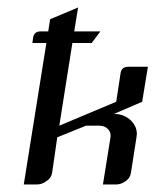

<svg xmlns="http://www.w3.org/2000/svg" viewBox="-20 -489 412 509"><path d="M43 0 103 -375H65.9L67.9 -390.1Q70.8 -405.8 87.9 -405.8H107.9L112.8 -438L187 -469.2L176.8 -405.8H246.1L223.1 -375H171.9L137.2 -155.8L288.1 -219.2L299.8 -295.9Q302.7 -312 319.8 -312H372.1L356.9 -219.2L282.2 -187Q309.6 -187 328.1 -168.5Q342.8 -153.3 342.8 -133.8Q342.8 -130.9 341.8 -125L327.1 -30.8Q325.2 -17.1 313 -8.8Q301.3 0 288.1 0H252.9L272.9 -125Q274.9 -138.2 266.1 -147Q257.3 -155.8 243.2 -155.8H208L131.8 -125L118.2 -30.8Q115.7 -16.6 103 -8.8Q91.3 0 78.1 0Z"/></svg>

Font: Hhenum
Style: Italic
Weight: 400
Designer: T. Christopher White
Version: Version 1.0